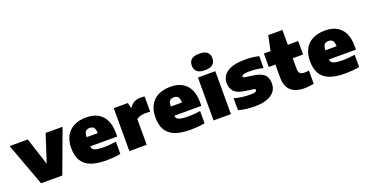

<svg xmlns="http://www.w3.org/2000/svg" viewBox="-42 -1557 4411 2311"><g transform="rotate(-20 2163.5 -401.0)"><path d="M196.5 0 -6.5 -550H226L347 -178.5H334.5L455 -550H672L468.5 0Z M1032.5 11Q910 11 832.5 -19.2Q755 -49.5 718.5 -112.8Q682 -176 682 -274.5Q682 -361.5 715.5 -425.2Q749 -489 814.8 -524Q880.5 -559 976.5 -559Q1067 -559 1127.5 -523.8Q1188 -488.5 1218.8 -423Q1249.5 -357.5 1249.5 -267V-215H794V-333.5H1077L1045 -324.5Q1045 -361 1037.5 -383.5Q1030 -406 1014 -416Q998 -426 973 -426Q948 -426 932 -416.2Q916 -406.5 908.5 -384.2Q901 -362 901 -325.5V-237.5Q901 -204.5 913 -185.2Q925 -166 960.5 -157.5Q996 -149 1066.5 -149Q1100 -149 1139 -152.8Q1178 -156.5 1214 -162V-5Q1164 4 1119.2 7.5Q1074.5 11 1032.5 11Z M1327.5 0V-550H1508L1525 -484.5H1534.5Q1556.5 -523.5 1593 -541.2Q1629.5 -559 1677 -559Q1690 -559 1702.8 -557.8Q1715.5 -556.5 1725 -555V-358Q1710.5 -361 1693.8 -362Q1677 -363 1663.5 -363Q1641.5 -363 1619.8 -359Q1598 -355 1579.5 -346.8Q1561 -338.5 1549.5 -327V0Z M2111 11Q1988.5 11 1911 -19.2Q1833.5 -49.5 1797 -112.8Q1760.5 -176 1760.5 -274.5Q1760.5 -361.5 1794 -425.2Q1827.5 -489 1893.2 -524Q1959 -559 2055 -559Q2145.5 -559 2206 -523.8Q2266.5 -488.5 2297.2 -423Q2328 -357.5 2328 -267V-215H1872.5V-333.5H2155.5L2123.5 -324.5Q2123.5 -361 2116 -383.5Q2108.5 -406 2092.5 -416Q2076.5 -426 2051.5 -426Q2026.5 -426 2010.5 -416.2Q1994.5 -406.5 1987 -384.2Q1979.5 -362 1979.5 -325.5V-237.5Q1979.5 -204.5 1991.5 -185.2Q2003.5 -166 2039 -157.5Q2074.5 -149 2145 -149Q2178.5 -149 2217.5 -152.8Q2256.5 -156.5 2292.5 -162V-5Q2242.5 4 2197.8 7.5Q2153 11 2111 11Z M2406 0V-550H2628.5V0ZM2517 -603.5Q2448.5 -603.5 2416.8 -631Q2385 -658.5 2385 -709Q2385 -760.5 2416.8 -787.5Q2448.5 -814.5 2517 -814.5Q2586 -814.5 2617.5 -787.5Q2649 -760.5 2649 -709Q2649 -658.5 2617.5 -631Q2586 -603.5 2517 -603.5Z M2934.5 11Q2878 11 2823.2 4Q2768.5 -3 2724 -15.5V-168Q2768 -155.5 2822 -148.2Q2876 -141 2930.5 -141Q2977.5 -141 2994.5 -148.5Q3011.5 -156 3011.5 -169Q3011.5 -177.5 3006 -182Q3000.5 -186.5 2983.5 -189L2875 -205Q2785.5 -218 2746.8 -259.2Q2708 -300.5 2708 -370Q2708 -457 2782.8 -508Q2857.5 -559 3015 -559Q3061.5 -559 3108.2 -553.5Q3155 -548 3187.5 -539V-386.5Q3155 -395.5 3109.2 -401.5Q3063.5 -407.5 3019.5 -407.5Q2974.5 -407.5 2952 -403Q2929.5 -398.5 2922.2 -391.5Q2915 -384.5 2915 -377.5Q2915 -370 2921.2 -366Q2927.5 -362 2944.5 -359.5L3053 -343.5Q3130.5 -332 3174.5 -295.8Q3218.5 -259.5 3218.5 -177.5Q3218.5 -89.5 3144.2 -39.2Q3070 11 2934.5 11Z M3570.5 10.5Q3455.5 10.5 3395.5 -44.2Q3335.5 -99 3335.5 -212.5V-550L3376.5 -740H3557.5V-251Q3557.5 -202 3575 -184.5Q3592.5 -167 3635.5 -167Q3647.5 -167 3660.5 -168.2Q3673.5 -169.5 3690 -172.5V-3Q3666.5 2 3633.5 6.2Q3600.5 10.5 3570.5 10.5ZM3250.5 -377.5V-550H3690V-377.5Z M4091 11Q3968.5 11 3891 -19.2Q3813.5 -49.5 3777 -112.8Q3740.5 -176 3740.5 -274.5Q3740.5 -361.5 3774 -425.2Q3807.5 -489 3873.2 -524Q3939 -559 4035 -559Q4125.5 -559 4186 -523.8Q4246.5 -488.5 4277.2 -423Q4308 -357.5 4308 -267V-215H3852.5V-333.5H4135.5L4103.5 -324.5Q4103.5 -361 4096 -383.5Q4088.5 -406 4072.5 -416Q4056.5 -426 4031.5 -426Q4006.5 -426 3990.5 -416.2Q3974.5 -406.5 3967 -384.2Q3959.5 -362 3959.5 -325.5V-237.5Q3959.5 -204.5 3971.5 -185.2Q3983.5 -166 4019 -157.5Q4054.5 -149 4125 -149Q4158.5 -149 4197.5 -152.8Q4236.5 -156.5 4272.5 -162V-5Q4222.5 4 4177.8 7.5Q4133 11 4091 11Z"/></g></svg>

Font: Encode Sans SemiExpanded Black
Style: Regular
Weight: 900
Width: 6
Designer: Multiple Designers
Foundry: Impallari Type
Version: Version 3.002